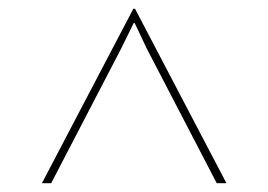

<svg xmlns="http://www.w3.org/2000/svg" viewBox="-20 -830 608 435"><path d="M493 -415H471L313 -719L285 -778H283L254 -719L96 -415H75L282 -810H286Z"/></svg>

Font: TypoPRO Sinkin Sans
Style: 100 Thin
Weight: 100
Designer: Keith Bates
Foundry: K-Type
Version: Sinkin Sans (version 1.0)  by Keith Bates   •   © 2014   www